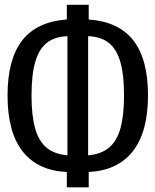

<svg xmlns="http://www.w3.org/2000/svg" viewBox="-20 -758 655 809"><path d="M353.8 -675.9Q480.5 -666.7 542.1 -587.4Q603.6 -508.2 603.6 -355.9Q603.6 -202.1 539.7 -120.8Q475.9 -39.5 353.8 -33.3V31.3H261.5V-33.3Q139 -39 75.4 -120Q11.8 -201 11.8 -355.9Q11.8 -508.2 73.3 -587.4Q134.9 -666.7 261.5 -675.9V-737.9H353.8ZM264.1 -605.6Q211.3 -603.6 178.2 -578.2Q145.1 -552.8 129 -499Q112.8 -445.1 112.8 -355.9Q112.8 -270.3 128.2 -216.4Q143.6 -162.6 176.7 -135.4Q209.7 -108.2 264.1 -103.6ZM351.3 -103.6Q405.6 -108.2 438.7 -135.4Q471.8 -162.6 487.2 -216.4Q502.6 -270.3 502.6 -355.9Q502.6 -445.1 486.4 -499Q470.3 -552.8 437.2 -578.2Q404.1 -603.6 351.3 -605.6Z"/></svg>

Font: Fira Code Fixed Retina
Style: Regular
Weight: 450
Monospace: yes
Designer: Carrois Corporate, Edenspiekermann AG, Nikita Prokopov
Foundry: Carrois Corporate, Edenspiekermann AG, Nikita Prokopov
Version: Version 5.002